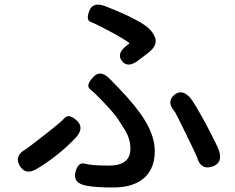

<svg xmlns="http://www.w3.org/2000/svg" viewBox="-20 -794 1040 851"><path d="M363 29Q303 18 314 -30Q326 -77 356 -68.5Q386 -60 463 -60Q558 -60 558 -135Q558 -179 533 -219Q517 -244 501 -269Q484 -294 436 -344Q399 -383 379 -399Q359 -415 392 -451Q424 -488 467 -444L504 -406Q584 -323 622 -261Q666 -189 666 -124Q666 -37 606 5Q559 37 480.5 37Q402 37 363 29ZM144 -46Q93 -15 67 -60Q42 -104 95 -133Q99 -135 173 -192.5Q247 -250 266.5 -271Q286 -292 321 -259Q356 -226 314 -182Q240 -104 144 -46ZM919 -55Q869 -40 853 -98Q851 -105 807 -195Q759 -293 756 -297Q716 -342 752 -373Q788 -403 826 -357Q841 -339 894 -242Q942 -151 950 -128Q970 -71 919 -55ZM594 -527Q546 -490 520 -524Q495 -558 544 -594L551 -599Q555 -602 551 -605Q522 -626 462.5 -657.5Q403 -689 381.5 -697Q360 -705 376 -746Q392 -788 448 -766Q564 -721 622 -682Q657 -658 668 -625Q679 -592 636 -559Z"/></svg>

Font: Resource Han Rounded JP Medium
Style: Regular
Weight: 500
Designer: Cyano Hao (round all glyphs); Ryoko NISHIZUKA 西塚涼子 (kana, bopomofo & ideographs); Paul D. Hunt (Latin, Greek & Cyrillic)
Foundry: Cyano Hao
Version: 0.990